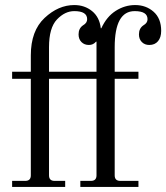

<svg xmlns="http://www.w3.org/2000/svg" viewBox="-20 -740 658 760"><path d="M28 0V-24H80Q102 -24 102 -46V-428H28V-456H102V-521Q102 -618 156.5 -669Q211 -720 274 -720Q315 -720 344.5 -696Q374 -672 379 -628H381Q402 -674 438 -697Q474 -720 515 -720Q558 -720 588 -693.5Q618 -667 618 -618Q618 -592 605.5 -577Q593 -562 571 -562Q553 -562 541.5 -573.5Q530 -585 530 -604Q530 -628 548 -640Q564 -649 564 -664Q564 -696 513 -696Q434 -696 434 -553V-456H528V-428H434V-46Q434 -24 456 -24H528V0H298V-24H340Q362 -24 362 -46V-428H174V-46Q174 -24 196 -24H238V0ZM174 -456H362V-575H360Q349 -562 332 -562Q314 -562 302.5 -573.5Q291 -585 291 -604Q291 -628 309 -640Q325 -649 325 -664Q325 -696 274 -696Q237 -696 205.5 -663Q174 -630 174 -553Z"/></svg>

Font: Old Standard TT
Style: Regular
Weight: 400
Designer: Alexey Kryukov <alexios@thessalonica.org.ru>
Version: Version 2.2